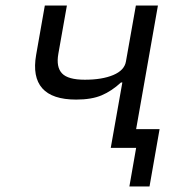

<svg xmlns="http://www.w3.org/2000/svg" viewBox="-20 -536 640 696"><path d="M473.5 0H381.5L423.5 -237H418.5Q385 -206 348.5 -190.5Q312 -175 256 -175Q169.5 -175 133.2 -216Q97 -257 111 -337L142.5 -516H222.5L191.5 -341Q183 -293 204.8 -270Q226.5 -247 287.5 -247Q350 -247 390.5 -264Q431 -281 436.5 -313L472.5 -516H552.5L473.5 -68H558.5L522 140H449L473.5 0Z"/></svg>

Font: JuliaMono
Style: Italic
Weight: 400
Italic angle: -9°
Monospace: yes
Designer: cormullion
Foundry: corm
Version: Version 0.057; ttfautohint (v1.8.4)